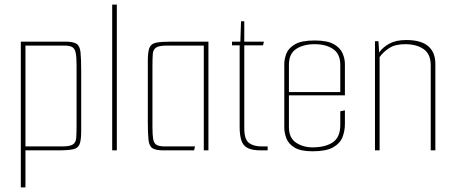

<svg xmlns="http://www.w3.org/2000/svg" viewBox="-20 -650 1966 830"><path d="M70 -470H261Q296 -470 310.5 -461Q325 -452 328 -424.5Q331 -397 331 -343V-83Q331 -44 324 -26.5Q317 -9 295.5 -4.5Q274 0 229 0H90V160H70ZM90 -453V-17H248Q282 -17 295 -25.5Q308 -34 309.5 -54Q311 -74 311 -108V-367Q311 -402 307.5 -420.5Q304 -439 293 -446Q282 -453 257 -453Z M465 -630H485V0H465Z M688 0Q654 0 639.5 -9Q625 -18 622 -45Q619 -72 619 -125V-387Q619 -426 626 -443.5Q633 -461 655 -465.5Q677 -470 722 -470H881V0H861V-453H702Q668 -453 655 -444.5Q642 -436 640.5 -416.5Q639 -397 639 -362V-103Q639 -68 642 -49.5Q645 -31 656.5 -24Q668 -17 693 -17H823L819 0Z M1108 0Q1070 0 1050 -10.5Q1030 -21 1023 -44Q1016 -67 1016 -102V-454H983V-470H1019L1022 -558H1036V-470H1121L1117 -454H1036V-95Q1036 -48 1056 -32.5Q1076 -17 1111 -17H1137V0Z M1331 4Q1280 4 1253.5 -12Q1227 -28 1218 -52Q1209 -76 1209 -98V-373Q1209 -396 1218.5 -419.5Q1228 -443 1256 -459Q1284 -475 1340 -475Q1395 -475 1423 -459Q1451 -443 1461 -419.5Q1471 -396 1471 -373V-248H1451V-370Q1451 -417 1420 -438Q1389 -459 1340 -459Q1292 -459 1260.5 -438.5Q1229 -418 1229 -370V-101Q1229 -54 1259.5 -33.5Q1290 -13 1331 -13Q1387 -13 1419 -35Q1451 -57 1451 -110V-169L1471 -173V-114Q1471 -84 1460.5 -57Q1450 -30 1420 -13Q1390 4 1331 4ZM1215 -238V-252H1471V-238Z M1601 -472H1616L1619 -423Q1635 -446 1663.5 -461.5Q1692 -477 1736 -477Q1800 -477 1831 -450.5Q1862 -424 1862 -374V0H1842V-368Q1842 -416 1811.5 -437.5Q1781 -459 1731 -459Q1689 -459 1663 -442.5Q1637 -426 1621 -403V0H1601Z"/></svg>

Font: Smooch Sans Thin Thin
Style: Regular
Weight: 250
Version: Version 1.010